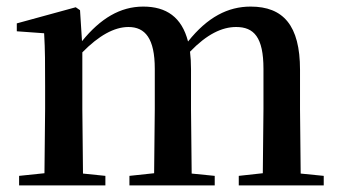

<svg xmlns="http://www.w3.org/2000/svg" viewBox="-20 -563 1034 583"><path d="M777 0H963V-29L893 -36L891 -232V-351C891 -486 840 -543 741 -543C672 -543 610 -511 551 -437C532 -511 485 -543 415 -543C345 -543 285 -507 229 -438L223 -532L210 -541L31 -492V-468L114 -462C117 -412 117 -369 117 -302V-232L115 -37L38 -29V0H300V-29L232 -36L230 -232V-404C280 -455 327 -481 370 -481C421 -481 450 -446 450 -354V-232L448 -37L373 -29V0H632V-29L562 -36L560 -232V-353C560 -372 559 -390 557 -406C608 -459 654 -481 697 -481C751 -481 780 -450 780 -354V-232L778 -37L705 -29V0Z"/></svg>

Font: Noto Serif HK SemiBold
Style: Regular
Weight: 600
Designer: Ryoko NISHIZUKA 西塚涼子 (kana & ideographs); Frank Grießhammer (Latin, Greek & Cyrillic); Wenlong ZHANG 张文龙 (bopomofo); San
Foundry: Adobe
Version: Version 2.001;hotconv 1.1.0;makeotfexe 2.6.0